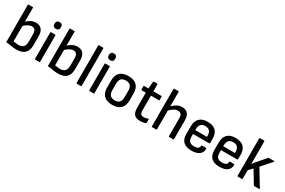

<svg xmlns="http://www.w3.org/2000/svg" viewBox="105 -1817 4379 2955"><g transform="rotate(30 2294.5 -339.0)"><path d="M258 11Q210 11 167.5 2.5Q125 -6 67 -10V-673Q67 -683 77 -683H149Q158 -683 158 -673V-77Q180 -74 204 -70.5Q228 -67 248 -67Q306 -67 334.5 -97Q363 -127 363 -188V-318Q363 -371 344.5 -395Q326 -419 288 -419Q256 -419 222.5 -400Q189 -381 142 -338L144 -416Q189 -459 230.5 -479.5Q272 -500 316 -500Q385 -500 419.5 -457.5Q454 -415 454 -329V-181Q454 -85 405 -37Q356 11 258 11Z M589 0Q579 0 579 -10V-479Q579 -488 589 -488H661Q670 -488 670 -479V-10Q670 0 661 0ZM626 -569Q597 -569 583 -584Q569 -599 569 -623V-634Q569 -659 583 -674Q597 -689 626 -689Q655 -689 668.5 -674Q682 -659 682 -634V-623Q682 -599 668.5 -584Q655 -569 626 -569Z M997 11Q949 11 906.5 2.5Q864 -6 806 -10V-673Q806 -683 816 -683H888Q897 -683 897 -673V-77Q919 -74 943 -70.5Q967 -67 987 -67Q1045 -67 1073.5 -97Q1102 -127 1102 -188V-318Q1102 -371 1083.5 -395Q1065 -419 1027 -419Q995 -419 961.5 -400Q928 -381 881 -338L883 -416Q928 -459 969.5 -479.5Q1011 -500 1055 -500Q1124 -500 1158.5 -457.5Q1193 -415 1193 -329V-181Q1193 -85 1144 -37Q1095 11 997 11Z M1328 0Q1318 0 1318 -10V-673Q1318 -683 1328 -683H1400Q1409 -683 1409 -673V-10Q1409 0 1400 0Z M1554 0Q1544 0 1544 -10V-479Q1544 -488 1554 -488H1626Q1635 -488 1635 -479V-10Q1635 0 1626 0ZM1591 -569Q1562 -569 1548 -584Q1534 -599 1534 -623V-634Q1534 -659 1548 -674Q1562 -689 1591 -689Q1620 -689 1633.5 -674Q1647 -659 1647 -634V-623Q1647 -599 1633.5 -584Q1620 -569 1591 -569Z M1959 11Q1863 11 1811.5 -37.5Q1760 -86 1760 -182V-307Q1760 -403 1811 -451.5Q1862 -500 1959 -500Q2056 -500 2107.5 -451.5Q2159 -403 2159 -307V-182Q2159 -86 2108 -37.5Q2057 11 1959 11ZM1959 -69Q2015 -69 2041.5 -98.5Q2068 -128 2068 -189V-300Q2068 -361 2041.5 -390.5Q2015 -420 1959 -420Q1903 -420 1876.5 -390.5Q1850 -361 1850 -300V-189Q1850 -128 1876.5 -98.5Q1903 -69 1959 -69Z M2456 11Q2406 11 2375 -6Q2344 -23 2330 -58Q2316 -93 2316 -149V-411H2244Q2234 -411 2234 -420V-479Q2234 -488 2244 -488H2318L2329 -610Q2330 -620 2340 -620H2397Q2406 -620 2406 -610L2407 -488H2547Q2557 -488 2557 -479V-420Q2557 -411 2547 -411H2407V-152Q2407 -106 2423 -87Q2439 -68 2476 -68Q2495 -68 2513.5 -72.5Q2532 -77 2547 -84Q2559 -87 2559 -76V-17Q2559 -8 2551 -5Q2533 2 2509 6.5Q2485 11 2456 11Z M2969 0Q2959 0 2959 -10V-331Q2959 -376 2941 -397.5Q2923 -419 2885 -419Q2849 -419 2812.5 -397Q2776 -375 2735 -330L2732 -401Q2762 -434 2790.5 -455.5Q2819 -477 2849.5 -488.5Q2880 -500 2914 -500Q2981 -500 3015.5 -460Q3050 -420 3050 -340V-10Q3050 0 3040 0ZM2666 0Q2656 0 2656 -10V-673Q2656 -683 2666 -683H2738Q2747 -683 2747 -673V-10Q2747 0 2738 0Z M3368 11Q3273 11 3223.5 -34Q3174 -79 3174 -169V-308Q3174 -402 3223.5 -451Q3273 -500 3367 -500Q3463 -500 3512 -452Q3561 -404 3561 -312V-234Q3561 -224 3551 -224H3263V-182Q3263 -121 3288.5 -93.5Q3314 -66 3371 -66Q3416 -66 3439.5 -82Q3463 -98 3462 -128Q3462 -139 3472 -139H3542Q3550 -139 3552 -130Q3555 -63 3506.5 -26Q3458 11 3368 11ZM3263 -293H3471V-308Q3471 -368 3445.5 -396Q3420 -424 3368 -424Q3315 -424 3289 -395Q3263 -366 3263 -308Z M3865 11Q3770 11 3720.5 -34Q3671 -79 3671 -169V-308Q3671 -402 3720.5 -451Q3770 -500 3864 -500Q3960 -500 4009 -452Q4058 -404 4058 -312V-234Q4058 -224 4048 -224H3760V-182Q3760 -121 3785.5 -93.5Q3811 -66 3868 -66Q3913 -66 3936.5 -82Q3960 -98 3959 -128Q3959 -139 3969 -139H4039Q4047 -139 4049 -130Q4052 -63 4003.5 -26Q3955 11 3865 11ZM3760 -293H3968V-308Q3968 -368 3942.5 -396Q3917 -424 3865 -424Q3812 -424 3786 -395Q3760 -366 3760 -308Z M4189 0Q4179 0 4179 -10V-673Q4179 -683 4189 -683H4261Q4270 -683 4270 -673V-411Q4270 -377 4270 -342Q4270 -307 4269 -272H4270Q4287 -295 4304 -316Q4321 -337 4340 -358L4449 -484Q4454 -488 4461 -488H4553Q4558 -488 4559.5 -485Q4561 -482 4557 -477L4399 -299L4573 -12Q4575 -7 4573 -3.5Q4571 0 4565 0H4482Q4474 0 4470 -6L4335 -230L4270 -162V-10Q4270 0 4261 0Z"/></g></svg>

Font: Sofia Sans Semi Condensed Medium
Style: Regular
Weight: 500
Designer: Botio Nikoltchev, Ani Petrova
Foundry: lettersoup
Version: Version 4.100